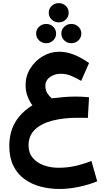

<svg xmlns="http://www.w3.org/2000/svg" viewBox="-20 -881 683 1238"><path d="M294.4 -798.8Q294.4 -825.2 313.2 -843Q332 -860.8 358.9 -860.8Q385.7 -860.8 404.3 -843Q422.9 -825.2 422.9 -798.8Q422.9 -772.9 404.3 -754.9Q385.7 -736.8 358.9 -736.8Q332 -736.8 313.2 -754.9Q294.4 -772.9 294.4 -798.8ZM375.5 -664.6Q375.5 -690.4 394.3 -708.5Q413.1 -726.6 439.9 -726.6Q466.8 -726.6 485.6 -708.5Q504.4 -690.4 504.4 -664.6Q504.4 -638.7 485.6 -620.6Q466.8 -602.5 439.9 -602.5Q413.1 -602.5 394.3 -620.6Q375.5 -638.7 375.5 -664.6ZM212.9 -664.6Q212.9 -690.4 231.9 -708.5Q251 -726.6 277.8 -726.6Q304.7 -726.6 323.2 -708.5Q341.8 -690.4 341.8 -664.6Q341.8 -638.7 323.2 -620.6Q304.7 -602.5 277.8 -602.5Q251 -602.5 231.9 -620.6Q212.9 -638.7 212.9 -664.6ZM554.2 -253.9 546.4 -120.6Q525.4 -121.6 510 -121.6Q494.6 -121.6 479 -121.6Q390.1 -121.6 318.8 -103.5Q247.6 -85.4 205.8 -46.1Q164.1 -6.8 164.1 56.6Q164.1 105 191.2 137Q218.3 168.9 262.2 184.8Q306.2 200.7 356.4 200.7Q415.5 200.7 467.3 188.7Q519 176.8 569.3 156.7L606.9 288.1Q550.3 311 486.8 324.2Q423.3 337.4 362.3 337.4Q298.3 337.4 240.2 321.8Q182.1 306.2 137 273.2Q91.8 240.2 65.9 187.5Q40 134.8 40 61Q40 -26.9 77.6 -91.6Q115.2 -156.2 189 -202.1Q170.4 -226.1 157.7 -259.8Q145 -293.5 145 -333Q145 -391.1 175.3 -439.7Q205.6 -488.3 254.9 -517.8Q304.2 -547.4 360.8 -547.4Q410.2 -547.4 458.5 -527.8Q506.8 -508.3 554.2 -474.6L503.4 -359.4Q470.7 -378.4 439.7 -391.8Q408.7 -405.3 370.1 -405.3Q333 -405.3 302.7 -384.3Q272.5 -363.3 272.5 -326.2Q272.5 -298.3 286.4 -277.8Q300.3 -257.3 314 -247.1Q358.9 -252.4 395.3 -255.4Q431.6 -258.3 468.8 -258.3Q489.3 -258.3 509.5 -257.3Q529.8 -256.3 554.2 -253.9Z"/></svg>

Font: Vazirmatn RD FD ExtraBold
Style: Regular
Weight: 800
Designer: Saber Rastikerdar
Foundry: Saber Rastikerdar
Version: Version 33.003